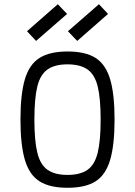

<svg xmlns="http://www.w3.org/2000/svg" viewBox="-20 -876 640 910"><path d="M300 14Q216 14 167.5 -16.5Q119 -47 98 -118Q77 -189 77 -309Q77 -430 98 -500.5Q119 -571 167.5 -601.5Q216 -632 300 -632Q385 -632 433 -601.5Q481 -571 502 -500.5Q523 -430 523 -309Q523 -189 502 -118Q481 -47 433 -16.5Q385 14 300 14ZM300 -47Q360 -47 394.5 -71Q429 -95 443 -152Q457 -209 457 -309Q457 -410 443 -466.5Q429 -523 394.5 -547Q360 -571 300 -571Q240 -571 205.5 -547Q171 -523 157 -466.5Q143 -410 143 -309Q143 -209 157 -152Q171 -95 205.5 -71Q240 -47 300 -47ZM346 -682 302 -728 449 -856 492 -810ZM151 -682 108 -728 254 -856 298 -810Z"/></svg>

Font: Victor Mono Light
Style: Regular
Weight: 300
Monospace: yes
Designer: Rune Bjørnerås
Version: Version 1.561;gftools[0.9.30]